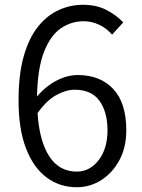

<svg xmlns="http://www.w3.org/2000/svg" viewBox="-20 -765 589 798"><path d="M298.8 -51.8Q353.5 -51.8 390.1 -99.6Q426.8 -147.5 426.8 -223.1Q426.8 -299.3 393.6 -345.7Q360.4 -392.1 290 -392.1Q254.9 -392.1 214.1 -369.9Q173.3 -347.7 136.2 -294.9Q143.6 -178.7 184.8 -115.2Q226.1 -51.8 298.8 -51.8ZM492.2 -671.9 445.8 -621.1Q423.3 -647.5 392.1 -662.1Q360.8 -676.8 328.1 -676.8Q276.4 -676.8 233.2 -647.5Q189.9 -618.2 163.1 -549.6Q136.2 -481 133.8 -363.8Q168.5 -405.3 213.6 -429.2Q258.8 -453.1 303.2 -453.1Q396 -453.1 450.4 -395.5Q504.9 -337.9 504.9 -223.1Q504.9 -152.8 476.6 -99.9Q448.2 -46.9 401.4 -16.8Q354.5 13.2 298.8 13.2Q228.5 13.2 173.8 -27.3Q119.1 -67.9 88.1 -148.2Q57.1 -228.5 57.1 -348.1Q57.1 -456.5 78.9 -532.2Q100.6 -607.9 138.4 -654.8Q176.3 -701.7 224.4 -723.4Q272.5 -745.1 325.2 -745.1Q379.9 -745.1 420.9 -724.4Q461.9 -703.6 492.2 -671.9Z"/></svg>

Font: `nÑOS CN Normal
Style: Regular
Weight: 350
Designer: Ryoko NISHIZUKA ?XZm?[P (kana & ideographs); Paul D. Hunt (Latin, Greek & Cyrillic); Wenlong ZHANG _ e??? (bopomofo); Sa
Foundry: Adobe Systems Incorporated
Version: Version 1.004 June 21, 2023